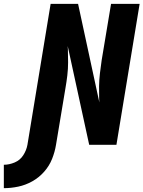

<svg xmlns="http://www.w3.org/2000/svg" viewBox="-143 -755 748 1001"><path d="M-123 226Q-86 226 -48 218Q-10 210 25 190.5Q60 171 87 140.5Q114 110 128.5 73.5Q143 37 149 0L198 -294Q204 -328 208 -362Q212 -396 212 -429.5Q212 -463 211 -497L210 -515L322 0H464L585 -735H436L387 -441Q382 -407 378 -373Q374 -339 373.5 -305.5Q373 -272 374 -238L375 -221L264 -735H121L0 0Q-5 28 -21.5 54Q-38 80 -66.5 92Q-95 104 -123 104Z"/></svg>

Font: Iosevka Sparkle Heavy
Style: Italic
Weight: 900
Italic angle: -9°
Designer: Belleve Invis
Foundry: Belleve Invis
Version: Version 4.5.0; ttfautohint (v1.8.3)